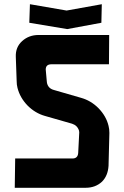

<svg xmlns="http://www.w3.org/2000/svg" viewBox="-20 -891 589 911"><path d="M202 -505Q202 -500 203 -497Q209 -471 236 -464L364 -427Q411 -414 447 -378Q484 -340 495 -294Q499 -279 499 -260L495 -104Q492 -57 464 -29Q433 0 386 0H50L52 -139H324Q349 -139 351 -165L356 -263Q356 -267 355 -271Q347 -296 322 -304L193 -341Q147 -354 111 -390Q75 -427 63 -474Q59 -489 59 -508L55 -621Q53 -667 85 -696Q117 -725 163 -725H498L497 -586H224Q197 -586 197 -561ZM461 -783 299 -753 119 -783 122 -871 296 -841 463 -871Z"/></svg>

Font: Covid19
Style: Regular
Weight: 400
Designer: Peter Wiegel
Foundry: (c) CAT - Ing. Peter Wiegel.  for Rudolf Maass + Partner GmbH
Version: Version 001.000